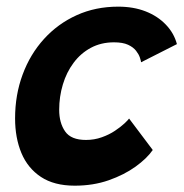

<svg xmlns="http://www.w3.org/2000/svg" viewBox="-20 -568 566 592"><path d="M451 -105.5Q433 -79.5 398 -54.2Q363 -29 315.2 -12.2Q267.5 4.5 210.5 4.5Q147 4.5 106.2 -22.5Q65.5 -49.5 46 -96.2Q26.5 -143 26.5 -203Q26.5 -275.5 49.8 -338.2Q73 -401 115.8 -448Q158.5 -495 216.5 -521.2Q274.5 -547.5 344.5 -547.5Q391.5 -547.5 428.8 -533Q466 -518.5 491.2 -492.2Q516.5 -466 525.5 -432L415 -376Q414.5 -381 411.2 -390.8Q408 -400.5 399.5 -411.5Q391 -422.5 374.8 -430Q358.5 -437.5 331.5 -437.5Q291.5 -437.5 260 -420.5Q228.5 -403.5 206.8 -374.2Q185 -345 173.8 -307.5Q162.5 -270 162.5 -229.5Q162.5 -189 180.8 -162.8Q199 -136.5 245 -136.5Q271 -136.5 294 -144.8Q317 -153 334.5 -164.8Q352 -176.5 363.5 -187.2Q375 -198 378 -202.5Z"/></svg>

Font: Grandstander Thin SemiBold
Style: Italic
Weight: 600
Italic angle: -15°
Version: Version 1.200